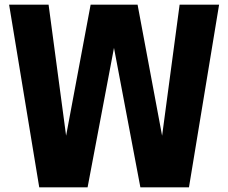

<svg xmlns="http://www.w3.org/2000/svg" viewBox="-20 -800 977 822"><path d="M581 2 468 -595 355 2H148L19 -780H188L263 -219L368 -780H569L674 -219L749 -780H918L789 2Z"/></svg>

Font: Cooper Hewitt
Style: Bold
Weight: 711
Designer: Village Type and Design LLC
Foundry: Cooper Hewitt Smithsonian Design Museum
Version: 1.000